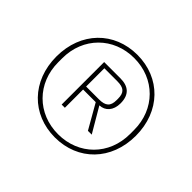

<svg xmlns="http://www.w3.org/2000/svg" viewBox="-106 -843 677 677"><g transform="rotate(45 233.0 -504.0)"><path d="M233 -298C348 -298 431 -382 431 -504C431 -626 348 -710 233 -710C118 -710 35 -626 35 -504C35 -382 118 -298 233 -298ZM233 -314C130 -314 54 -390 54 -494V-514C54 -618 130 -694 233 -694C336 -694 412 -618 412 -514V-494C412 -390 336 -314 233 -314ZM184 -488H247L299 -397H318L264 -489C292 -490 312 -511 312 -547C312 -591 288 -609 249 -609H168V-397H184ZM184 -503V-594H248C281 -594 294 -583 294 -552V-545C294 -515 281 -503 248 -503Z"/></g></svg>

Font: IBM Plex Devanagari Thin
Style: Regular
Weight: 100
Designer: Mike Abbink, Paul van der Laan, Pieter van Rosmalen, Erin McLaughlin
Foundry: Bold Monday
Version: Version 1.0